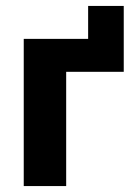

<svg xmlns="http://www.w3.org/2000/svg" viewBox="-20 -627 459 647"><path d="M60 0V-496H277V-607H397V-385H203V0Z"/></svg>

Font: Nunito Sans 10pt Condensed ExtraBold
Style: Regular
Weight: 800
Width: 3
Designer: Vernon Adams
Foundry: Vernon Adams
Version: Version 3.101;gftools[0.9.27]